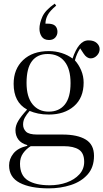

<svg xmlns="http://www.w3.org/2000/svg" viewBox="-20 -806 568 1056"><path d="M248 230Q147 230 88.5 199.5Q30 169 30 104Q30 68 54 38Q78 8 130 -4V-8Q97 -17 81 -38.5Q65 -60 65 -90Q65 -115 80 -140.5Q95 -166 128 -202V-204Q55 -244 55 -345Q55 -426 107 -475.5Q159 -525 249 -525Q286 -525 320 -514Q354 -503 379 -484Q395 -532 416.5 -558Q438 -584 467 -584Q496 -584 512 -569.5Q528 -555 528 -536Q528 -516 513 -500.5Q498 -485 479 -485Q457 -485 440 -511L421 -540Q411 -525 404 -509Q397 -493 392 -474Q413 -451 426.5 -419Q440 -387 440 -352Q440 -268 387 -222Q334 -176 249 -176Q216 -176 190 -181.5Q164 -187 143 -196Q127 -178 117 -160Q107 -142 107 -121Q107 -98 123 -82Q139 -66 185 -66H324Q406 -66 451.5 -38.5Q497 -11 497 51Q497 114 462 153.5Q427 193 370 211.5Q313 230 248 230ZM248 -192Q305 -192 336.5 -231Q368 -270 368 -349Q368 -427 335 -468Q302 -509 242 -509Q186 -509 156 -470Q126 -431 126 -350Q126 -273 159 -232.5Q192 -192 248 -192ZM253 213Q304 213 347 197.5Q390 182 416.5 153Q443 124 443 84Q443 36 414 17Q385 -2 331 -2H149Q124 13 107 37Q90 61 90 94Q90 159 133 186Q176 213 253 213ZM250 -586Q222 -586 209.5 -604.5Q197 -623 197 -648Q197 -678 213 -714Q229 -750 281 -786L289 -775Q255 -747 242.5 -723.5Q230 -700 230 -676H240Q272 -676 284 -663.5Q296 -651 296 -631Q296 -613 284 -599.5Q272 -586 250 -586Z"/></svg>

Font: Literata 72pt Light
Style: Regular
Weight: 300
Designer: Latin by Veronika Burian and Jose Scaglione. Greek by Irene Vlachou. Cyrillic by Vera Evstafieva.
Foundry: TypeTogether
Version: Version 3.002